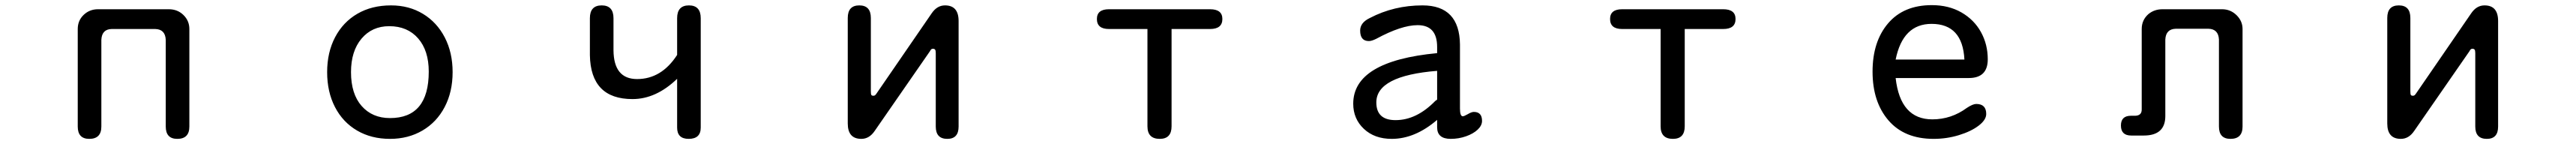

<svg xmlns="http://www.w3.org/2000/svg" viewBox="-20 -520 10040 561"><path d="M585 -407H415Q377 -406 375 -365V-27Q375 21 328 21Q283 21 283 -27V-407Q283 -440 306 -462Q329 -484 362 -484H638Q672 -484 695 -461.5Q718 -439 718 -407V-27Q718 21 671 21Q626 21 626 -27V-365Q624 -406 585 -407Z M1744 -239Q1744 -162 1713 -103Q1682 -44 1626.5 -11.5Q1571 21 1500 21Q1427 21 1371.5 -11.5Q1316 -44 1285.5 -103Q1255 -162 1255 -239Q1255 -316 1286 -375Q1317 -434 1373 -466.5Q1429 -499 1504 -499Q1574 -499 1628.5 -466Q1683 -433 1713.5 -374Q1744 -315 1744 -239ZM1500 -60Q1651 -60 1651 -241Q1651 -323 1609.5 -370.5Q1568 -418 1497 -418Q1430 -418 1389 -369.5Q1348 -321 1348 -239Q1348 -154 1389.5 -107Q1431 -60 1500 -60Z M2445 -134Q2282 -134 2279 -305V-449Q2279 -499 2325 -499Q2371 -499 2371 -449V-324Q2372 -212 2463 -212Q2558 -212 2619 -306V-449Q2619 -499 2665 -499Q2711 -499 2711 -449V-23Q2711 21 2664 21Q2619 21 2619 -23V-213Q2537 -134 2445 -134Z M3616 -330Q3612 -330 3609.5 -328Q3607 -326 3604 -320L3389 -10Q3368 21 3337 21Q3284 21 3284 -39V-450Q3284 -499 3329 -499Q3374 -499 3374 -450V-164Q3374 -153 3376 -150Q3378 -147 3384 -147Q3388 -147 3390.5 -149Q3393 -151 3397 -157L3611 -468Q3632 -499 3663 -499Q3716 -499 3716 -438V-27Q3716 21 3672 21Q3627 21 3627 -27V-313Q3627 -323 3624.5 -326.5Q3622 -330 3616 -330Z M4500 21Q4452 21 4452 -28V-407H4302Q4255 -407 4255 -446Q4255 -484 4302 -484H4696Q4744 -484 4744 -446Q4744 -407 4696 -407H4546V-28Q4546 21 4500 21Z M5404 21Q5337 21 5295.5 -18Q5254 -57 5254 -116Q5254 -282 5581 -313V-337Q5581 -422 5505 -422Q5442 -422 5344 -369Q5326 -360 5315 -360Q5281 -360 5281 -401Q5281 -432 5319 -450Q5413 -499 5524 -499Q5668 -499 5670 -347V-97Q5670 -67 5681 -67Q5686 -67 5700 -75Q5715 -84 5724 -84Q5756 -84 5756 -49Q5756 -31 5739 -15Q5722 1 5693.5 11Q5665 21 5634 21Q5581 21 5581 -24V-53Q5495 21 5404 21ZM5419 -52Q5501 -52 5574 -127Q5581 -131 5581 -133V-244Q5344 -225 5344 -121Q5344 -52 5419 -52Z M6500 21Q6452 21 6452 -28V-407H6302Q6255 -407 6255 -446Q6255 -484 6302 -484H6696Q6744 -484 6744 -446Q6744 -407 6696 -407H6546V-28Q6546 21 6500 21Z M7511 -55Q7585 -55 7646 -100Q7669 -115 7682 -115Q7721 -115 7721 -76Q7721 -53 7691.5 -30.5Q7662 -8 7614.5 6.5Q7567 21 7516 21Q7402 21 7340 -51Q7278 -123 7278 -241Q7278 -358 7338.5 -429Q7399 -500 7509 -500Q7575 -500 7624.5 -471.5Q7674 -443 7700.5 -395Q7727 -347 7727 -289Q7727 -216 7653 -216H7368Q7386 -55 7511 -55ZM7636 -288Q7629 -427 7508 -427Q7396 -427 7368 -288Z M8587 -408H8460Q8421 -407 8419 -366V-68Q8419 8 8335 8H8286Q8246 8 8246 -31Q8246 -69 8285 -69H8302Q8327 -70 8327 -93V-407Q8327 -442 8353 -465Q8376 -484 8408 -484H8640Q8673 -484 8696.5 -461Q8720 -438 8720 -407V-27Q8720 21 8673 21Q8628 21 8628 -27V-366Q8626 -407 8587 -408Z M9616 -330Q9612 -330 9609.5 -328Q9607 -326 9604 -320L9389 -10Q9368 21 9337 21Q9284 21 9284 -39V-450Q9284 -499 9329 -499Q9374 -499 9374 -450V-164Q9374 -153 9376 -150Q9378 -147 9384 -147Q9388 -147 9390.5 -149Q9393 -151 9397 -157L9611 -468Q9632 -499 9663 -499Q9716 -499 9716 -438V-27Q9716 21 9672 21Q9627 21 9627 -27V-313Q9627 -323 9624.5 -326.5Q9622 -330 9616 -330Z"/></svg>

Font: 寒蝉全圆体
Style: Regular
Weight: 400
Designer: Warren2060
      Designed by Motoya company      

      [Varela Round]
      Joe Prince(Latin component); Avraham Cornf
Foundry: ChillType
Version: Version 3.200